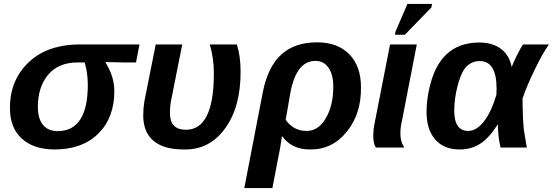

<svg xmlns="http://www.w3.org/2000/svg" viewBox="-20 -756 2833 984"><path d="M260 10Q153 10 92 -45.5Q31 -101 31 -201Q30 -347 130.5 -440Q231 -533 409 -528H695L677 -436H612L521 -438L520 -437Q566 -364 566 -289Q566 -153 484 -71.5Q402 10 260 10ZM275 -84Q430 -84 430 -322Q430 -382 414 -436H379Q278 -436 225 -371Q174 -308 174 -208Q174 -149 200 -116.5Q226 -84 275 -84Z M778 -528H914L858 -247Q851 -215 851 -175Q851 -91 933 -91Q1076 -91 1076 -380Q1076 -459 1055 -528H1194Q1213 -468 1213 -390Q1214 -208 1133 -97Q1052 14 920 10Q819 10 766.5 -34.5Q714 -79 714 -165Q714 -200 720 -237Z M1605 -539Q1710 -539 1770 -478Q1830 -417 1830 -309Q1832 -173 1757 -80.5Q1682 12 1568 10Q1475 10 1427 -57H1425L1416 0L1376 208H1232L1327 -284Q1353 -414 1421.5 -476.5Q1490 -539 1605 -539ZM1597 -444Q1498 -444 1468 -279L1444 -142Q1484 -85 1551 -85Q1612 -85 1649 -149Q1688 -214 1688 -311Q1688 -374 1663.5 -409Q1639 -444 1597 -444Z M2032 -71Q2032 -29 2052 0H1906Q1893 -20 1893 -61Q1893 -90 1898 -115L1979 -528H2116L2035 -111Q2032 -95 2032 -71ZM2055 -578H2004L2007 -594L2068 -736H2194L2191 -718Z M2437 -538Q2505 -538 2548 -505Q2591 -472 2602 -414H2603Q2608 -429 2629 -472Q2651 -515 2660 -528H2793Q2758 -478 2719 -396Q2681 -319 2658 -251Q2658 -214 2660 -160Q2661 -130 2665 -89L2680 0H2545Q2532 -59 2532 -110V-117H2530Q2486 -48 2440.5 -19Q2395 10 2336 10Q2255 10 2210.5 -41Q2166 -92 2166 -183Q2166 -247 2184 -319Q2202 -391 2236 -440Q2304 -538 2437 -538ZM2439 -443Q2396 -443 2367 -411Q2341 -380 2324 -312Q2308 -248 2308 -189Q2308 -85 2380 -85Q2422 -85 2460 -133.5Q2498 -182 2524 -270L2525 -301Q2525 -443 2439 -443Z"/></svg>

Font: Libra Sans
Style: Bold Italic
Weight: 700
Italic angle: -12°
Foundry: Context Ltd
Version: Version 1.002